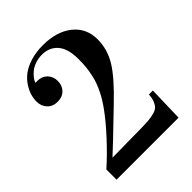

<svg xmlns="http://www.w3.org/2000/svg" viewBox="-204 -823 931 931"><g transform="rotate(-45 261.5 -357.0)"><path d="M38.6 -542Q38.6 -562.5 44.9 -584.5Q51.3 -606.4 66.9 -630.1Q82.5 -653.8 106.2 -671.9Q129.9 -689.9 168 -701.9Q206.1 -713.9 253.4 -713.9Q347.7 -713.9 404.8 -668.5Q461.9 -623 461.9 -546.4Q461.9 -478.5 425.5 -418.5Q389.2 -358.4 294.4 -268.1Q128.4 -107.9 106.9 -89.4L303.7 -91.8Q338.4 -92.3 359.1 -94.2Q379.9 -96.2 398.2 -101.3Q416.5 -106.4 425.8 -116.5Q435.1 -126.5 440.9 -141.8Q446.8 -157.2 448.7 -181.2H475.6L470.7 0H45.4V-69.8Q97.2 -115.7 152.6 -175.5Q208 -235.4 244.6 -286.1Q272.5 -324.7 290.5 -361.8Q308.6 -398.9 316.4 -432.9Q324.2 -466.8 326.4 -490.5Q328.6 -514.2 328.6 -544.4Q328.6 -615.2 298.8 -649.9Q269 -684.6 217.8 -684.6Q193.4 -684.6 171.6 -677Q149.9 -669.4 135.7 -657.7Q121.6 -646 112.5 -634.3Q103.5 -622.6 100.1 -611.8V-609.9Q104 -610.4 111.8 -610.4Q143.6 -610.4 163.1 -590.6Q182.6 -570.8 182.6 -539.1Q182.6 -508.8 163.1 -488.8Q143.6 -468.8 111.8 -468.8Q77.6 -468.8 58.1 -490Q38.6 -511.2 38.6 -542Z"/></g></svg>

Font: Vidaloka
Style: Regular
Weight: 400
Designer: Cyreal (www.cyreal.org)
Foundry: Cyreal (www.cyreal.org)
Version: Version 1.011